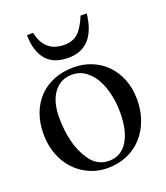

<svg xmlns="http://www.w3.org/2000/svg" viewBox="-126 -751 732 848"><g transform="rotate(-20 239.5 -327.0)"><path d="M381 -664Q363 -507 239 -507Q168 -507 134 -549Q100 -591 100 -664H129Q149 -567 241 -567Q281 -567 305.5 -589Q330 -611 352 -664ZM460 -231Q460 -179 444 -135Q428 -91 398.5 -58.5Q369 -26 327.5 -8Q286 10 235 10Q190 10 150.5 -7.5Q111 -25 81.5 -56.5Q52 -88 35.5 -132Q19 -176 19 -228Q19 -280 35 -323Q51 -366 80.5 -396.5Q110 -427 151.5 -443.5Q193 -460 244 -460Q290 -460 329.5 -443.5Q369 -427 398 -397Q427 -367 443.5 -325Q460 -283 460 -231ZM370 -204Q370 -255 357 -303Q344 -351 320 -382Q302 -405 279.5 -418.5Q257 -432 225 -432Q173 -432 141 -390Q109 -348 109 -273Q109 -213 121.5 -161Q134 -109 162 -68Q196 -18 252 -18Q308 -18 339 -67Q370 -116 370 -204Z"/></g></svg>

Font: STIXGeneralUnicodeRegular
Style: Regular
Weight: 400
Designer: MicroPress Inc., with final additions and corrections provided by Coen Hoffman, Elsevier (retired)
Version: Version 1.1.0